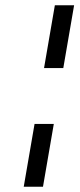

<svg xmlns="http://www.w3.org/2000/svg" viewBox="-20 -714 305 728"><path d="M188 -694 147 -456H220L261 -694ZM184 -244H111L70 -6H143Z"/></svg>

Font: Jost* 400 Book Italic
Style: Italic
Weight: 400
Italic angle: -10°
Version: Version 3.200; ttfautohint (v0.97) -l 8 -r 50 -G 200 -x 14 -